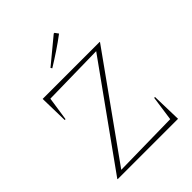

<svg xmlns="http://www.w3.org/2000/svg" viewBox="-241 -998 1126 1126"><g transform="rotate(-45 322.0 -434.5)"><path d="M67 0V-3L509 -620L122 -613L100 -465H93L89 -644H562V-641L121 -24L534 -31L556 -186H563L568 0ZM256 -731 250 -740 406 -869H412L428 -847Q387 -816 343.5 -787Q300 -758 256 -731Z"/></g></svg>

Font: Piazzolla SC Thin
Style: Regular
Weight: 100
Designer: Juan Pablo del Peral
Foundry: Huerta Tipografica
Version: Version 1.330